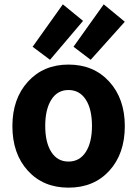

<svg xmlns="http://www.w3.org/2000/svg" viewBox="-20 -843 636 883"><path d="M554 -263Q554 -136 483 -58Q412 20 295 20Q179 20 108 -58Q37 -136 37 -263Q37 -389 108.5 -467.5Q180 -546 295 -546Q411 -546 482.5 -467.5Q554 -389 554 -263ZM403 -264Q403 -341 374.5 -385Q346 -429 295 -429Q244 -429 216 -384.5Q188 -340 188 -264Q188 -188 216 -144Q244 -100 295 -100Q346 -100 374.5 -144Q403 -188 403 -264ZM269 -823 362 -747 210 -568 130 -628ZM457 -823 554 -743 397 -568 318 -628Z"/></svg>

Font: Repo
Style: Bold
Weight: 700
Designer: Stefan Peev
Foundry: Context Ltd
Version: Version 001.000